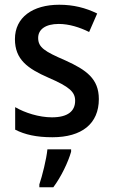

<svg xmlns="http://www.w3.org/2000/svg" viewBox="-20 -569 476 810"><path d="M397 -151C397 -237 344 -274 256 -314C168 -352 141 -369 141 -409C141 -445 172 -468 228 -468C271 -468 316 -454 356 -434L390 -512C341 -536 290 -549 230 -549C118 -549 43 -496 43 -404C43 -318 96 -280 185 -241C273 -203 297 -181 297 -144C297 -100 266 -74 199 -74C145 -74 85 -93 44 -117V-22C85 -1 134 10 201 10C325 10 397 -47 397 -151ZM280 71V61H180C176 102 158 174 146 209V221H205C238 177 268 114 280 71Z"/></svg>

Font: Noto Sans Thai Looped SemiCondensed Medium
Style: Regular
Weight: 500
Width: 4
Designer: Sasikarn Vongin, Ben Mitchell
Foundry: The Fontpad Ltd
Version: Version 1.001